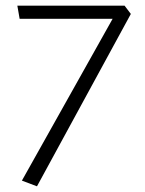

<svg xmlns="http://www.w3.org/2000/svg" viewBox="-20 -586 510 675"><path d="M57 49 376 -520H49L41 -566H418L440 -537L110 69Z"/></svg>

Font: Palanquin ExtraLight
Style: Regular
Weight: 275
Designer: Pria Ravichandran
Version: Version 1.001